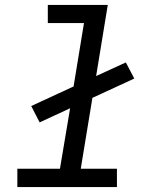

<svg xmlns="http://www.w3.org/2000/svg" viewBox="-20 -755 640 775"><path d="M50 0V-74H222L263 -318L140 -261L106 -327L277 -406L319 -662H173V-735H415L368 -448L488 -503L522 -438L353 -360L306 -74H452V0Z"/></svg>

Font: Iosevka Slab Extended Oblique
Style: Regular
Weight: 400
Width: 7
Italic angle: -9°
Monospace: yes
Designer: Belleve Invis
Foundry: Belleve Invis
Version: Version 11.1.0; ttfautohint (v1.8.3)